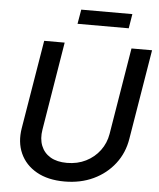

<svg xmlns="http://www.w3.org/2000/svg" viewBox="-60 -963 850 1025"><g transform="rotate(5 364.5 -450.0)"><path d="M323.7 11.2Q234.9 11.2 174.1 -23.2Q113.3 -57.6 86.4 -117.4Q59.6 -177.2 72.3 -253.4L150.9 -727.5H260.7L183.1 -254.9Q174.8 -205.6 189.7 -168Q204.6 -130.4 239.7 -109.6Q274.9 -88.9 328.1 -88.9Q384.8 -88.9 429.9 -111.6Q475.1 -134.3 504.4 -173.6Q533.7 -212.9 542 -262.7L618.7 -727.5H729L649.4 -246.1Q637.2 -169.9 592.3 -111.8Q547.4 -53.7 478.5 -21.2Q409.7 11.2 323.7 11.2ZM607.4 -910.6 594.7 -833.5H320.3L333.5 -910.6Z"/></g></svg>

Font: Inter 20pt Medium
Style: Italic
Weight: 500
Italic angle: -9.3988°
Version: Version 4.001;git-66647c0bb